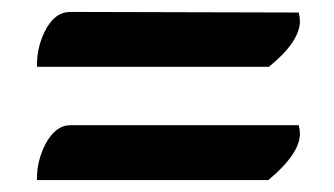

<svg xmlns="http://www.w3.org/2000/svg" viewBox="-20 -393 560 322"><path d="M42 -91V-95Q42 -123 56 -151Q73 -183 98 -183H481Q483 -175 483 -169Q483 -135 430 -91ZM42 -281V-284Q42 -314 55 -340Q71 -373 98 -373L481 -372Q483 -364 483 -358Q483 -323 431 -281Z"/></svg>

Font: Ekushey Buriganga
Style: Regular
Weight: 400
Designer: Al Mamun Sumon
Foundry: Al Mamun Sumon
Version: Version 1.0